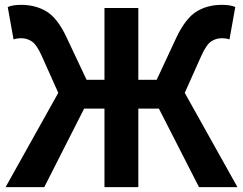

<svg xmlns="http://www.w3.org/2000/svg" viewBox="-20 -774 1005 794"><path d="M3 0 221 -390 153 -542Q132 -589 112 -602.5Q92 -616 67 -616Q62 -616 53.5 -615Q45 -614 36 -611L12 -745Q23 -750 38 -752Q53 -754 67 -754Q127 -754 172.5 -726.5Q218 -699 255 -620L338 -444H412V-741H552V-444H628L710 -620Q748 -699 793 -726.5Q838 -754 898 -754Q912 -754 927 -752Q942 -750 953 -745L929 -611Q921 -614 912 -615Q903 -616 898 -616Q873 -616 853 -602.5Q833 -589 812 -542L744 -390L962 0H803L637 -325H552V0H412V-325H328L163 0Z"/></svg>

Font: Chiron Sans HK TT
Style: Bold
Weight: 700
Designer: Ryoko NISHIZUKA 西塚涼子 (kana, bopomofo & ideographs); Paul D. Hunt (Latin, Greek & Cyrillic); Sandoll Communications 산돌커뮤니
Foundry: Adobe
Version: Version 2.022;hotconv 1.0.109;makeotfexe 2.5.65596